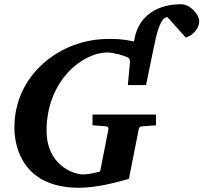

<svg xmlns="http://www.w3.org/2000/svg" viewBox="-20 -871 961 907"><path d="M921 -770C921 -806 875 -851 836 -851C731 -851 632 -804 613 -675C558 -687 530 -687 491 -687C264 -687 48 -518 48 -269C48 -163 98 16 353 16C438 16 533 -10 589 -26L635 -259C637 -268 640 -273 649 -274L717 -279V-330H417V-279C444 -277 473 -275 473 -275C489 -274 494 -271 492 -259L453 -61C435 -56 399 -47 373 -47C327 -47 200 -91 200 -254C200 -485 365 -623 488 -623C519 -623 569 -607 580 -601C591 -598 595 -586 594 -578L584 -469H670L706 -645C721 -717 738 -790 771 -790L858 -693C887 -703 921 -733 921 -770Z"/></svg>

Font: Veleka
Style: Bold Italic
Weight: 700
Italic angle: -12°
Designer: Stefan Peev, Context Ltd, 2016; SIL International, 1997-2014.
Foundry: Stefan Peev, Context Ltd, 2016
Version: Version 5.000